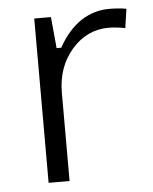

<svg xmlns="http://www.w3.org/2000/svg" viewBox="-44 -583 482 606"><g transform="rotate(-5 197.0 -280.0)"><path d="M234.4 -518.1C207.5 -500 184.1 -473.6 165 -439.9L163.1 -436H158.7H154.8H147.9L147.5 -442.9L138.7 -535.2H85.9V-14.6H152.3V-294.4C152.3 -348.6 168.5 -394 200.2 -430.7C231.9 -467.3 271.5 -485.8 316.9 -485.8C332.5 -485.8 349.6 -483.9 369.6 -480L378.4 -540.5C361.8 -543.5 343.8 -544.9 322.8 -544.9C291 -544.9 261.7 -535.6 234.4 -518.1Z"/></g></svg>

Font: Sahel Light
Style: Regular
Weight: 300
Foundry: Saber Rastikerdar (saber.rastikerdar@gmail.com)
Version: Version 3.4.0